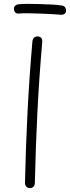

<svg xmlns="http://www.w3.org/2000/svg" viewBox="-20 -956 361 991"><path d="M147 -739Q148 -755 155.5 -761.5Q163 -768 173 -768Q185 -768 192 -761.5Q199 -755 198 -739Q182 -554 173 -375.5Q164 -197 160 -14Q160 1 152.5 8Q145 15 135 15Q124 15 116.5 8Q109 1 109 -14Q113 -197 122 -376Q131 -555 147 -739ZM77 -886Q64 -885 58 -892.5Q52 -900 52 -911Q52 -921 59 -927Q66 -933 77 -934Q95 -936 124 -936Q153 -936 186 -935Q219 -934 248 -932.5Q277 -931 295 -928Q309 -927 315 -919.5Q321 -912 321 -902Q321 -891 314 -885Q307 -879 292 -880Q272 -882 243 -883.5Q214 -885 182.5 -886Q151 -887 123 -887.5Q95 -888 77 -886Z"/></svg>

Font: Playpen Sans ExtraLight
Style: Regular
Weight: 250
Designer: Laura Meseguer, Veronika Burian, José Scaglione
Foundry: TypeTogether
Version: Version 1.001